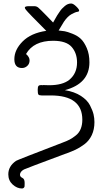

<svg xmlns="http://www.w3.org/2000/svg" viewBox="-20 -865 597 1084"><path d="M26.9 119.1Q26.9 73.2 70.8 43Q77.6 38.1 334 -60.1Q357.9 -68.8 374 -77.4Q390.1 -85.9 408.4 -100.6Q426.8 -115.2 435.8 -137.7Q444.8 -160.2 444.8 -189Q444.8 -326.2 266.1 -326.2H214.8Q200.7 -326.2 196.8 -331.5Q192.9 -336.9 192.9 -357.9Q192.9 -375 197.5 -379.9Q202.1 -384.8 212.9 -384.8Q213.9 -384.8 216.6 -384.3Q219.2 -383.8 220.2 -383.8H221.2Q222.2 -384.8 223.1 -384.8Q228 -384.8 240 -384.3Q252 -383.8 256.8 -383.8Q334 -383.8 372.1 -415Q415 -451.2 415 -512.2Q415 -565.4 384.5 -600.1Q354 -634.8 279.8 -634.8Q169.9 -634.8 127 -560.1Q147 -543 147 -523.9Q147 -504.9 134 -492.9Q121.1 -481 104 -481Q61 -481 61 -530.8Q61 -584 107.9 -631.1Q154.8 -678.2 241.2 -690.9Q138.2 -793.9 126 -810.1Q120.1 -817.9 120.1 -821.8Q120.1 -829.6 141.1 -830.1H173.8Q186 -830.1 195.6 -822.5Q205.1 -814.9 244.1 -774.9Q266.1 -752 279.8 -737.8Q282.7 -741.7 290.3 -756.3Q297.9 -771 302.5 -777.6Q307.1 -784.2 315.2 -796.6Q323.2 -809.1 330.1 -816.2Q336.9 -823.2 345.5 -830.6Q354 -837.9 363 -841.6Q372.1 -845.2 381.8 -845.2Q393.1 -845.2 409.9 -829.1Q426.8 -813 426.8 -805.2Q426.8 -799.3 416.3 -798.1Q405.8 -796.9 383.8 -784.9Q361.8 -772.9 340.8 -742.2Q335 -733.4 324.5 -715.1Q314 -696.8 311 -692.9Q331.1 -690.9 345.5 -688.5Q359.9 -686 388.9 -674.6Q418 -663.1 436.5 -645.5Q455.1 -627.9 470 -593.5Q484.9 -559.1 484.9 -513.2Q484.9 -393.1 346.2 -356Q400.4 -347.2 436.8 -323.5Q473.1 -299.8 488 -270.5Q502.9 -241.2 508.1 -219.7Q513.2 -198.2 513.2 -175.8Q513.2 -133.8 498 -101.8Q482.9 -69.8 455.6 -49.8Q428.2 -29.8 406.5 -19.8Q384.8 -9.8 356 1Q350.1 2.9 347.2 3.9Q119.1 88.9 115.2 91.8Q93.3 104 92.8 121.1Q92.8 133.3 106 139.2Q119.1 145 119.1 167Q119.1 168.9 119.1 171.9Q119.1 183.1 118.7 187Q118.2 190.9 114.5 195.1Q110.8 199.2 104 199.2Q76.2 199.2 51.5 176.8Q26.9 154.3 26.9 119.1Z"/></svg>

Font: CMU Concrete
Style: Roman
Weight: 500
Version: Version 0.7.0